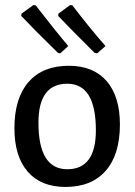

<svg xmlns="http://www.w3.org/2000/svg" viewBox="-20 -730 532 759"><path d="M250 -548 218 -519 209 -521Q111 -617 64 -667L65 -676L112 -710L121 -709Q199 -608 250 -548ZM397 -548 364 -519 354 -521Q269 -605 210 -667L211 -676L257 -710L266 -709Q338 -615 397 -548ZM252 -470Q349 -470 401.5 -409.5Q454 -349 454 -238Q454 -119 398 -55Q342 9 239 9Q142 9 89.5 -51.5Q37 -112 37 -223Q37 -342 93 -406Q149 -470 252 -470ZM246 -399Q132 -399 132 -245Q132 -61 246 -61Q359 -61 359 -215Q359 -399 246 -399Z"/></svg>

Font: Alegreya Sans Medium
Style: Regular
Weight: 500
Designer: Juan Pablo del Peral
Foundry: Huerta Tipografica
Version: Version 2.007